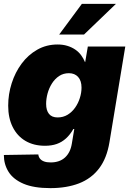

<svg xmlns="http://www.w3.org/2000/svg" viewBox="-21 -764 670 996"><path d="M240.2 211.9Q154.3 211.9 101.1 189.2Q47.9 166.5 23.4 127.4Q-1 88.4 -1 40L177.7 37.1Q179.2 49.8 186.5 59.1Q193.8 68.4 207.5 73.5Q221.2 78.6 241.7 78.6Q288.1 78.6 316.2 53Q344.2 27.3 351.6 -18.6L364.3 -94.7H359.4Q342.8 -65.4 321.3 -45.9Q299.8 -26.4 273.2 -17.1Q246.6 -7.8 212.4 -7.8Q153.8 -7.8 110.8 -33.2Q67.9 -58.6 44.7 -105.5Q21.5 -152.3 21.5 -215.8Q21.5 -275.4 39.6 -332Q57.6 -388.7 91.3 -434.1Q125 -479.5 172.4 -506.3Q219.7 -533.2 277.8 -533.2Q305.7 -533.2 328.6 -526.1Q351.6 -519 369.4 -506.8Q387.2 -494.6 399.7 -477.8Q412.1 -460.9 419.9 -441.9H420.9L434.6 -522.5H628.9L546.9 -26.9Q533.2 57.1 492.9 109.9Q452.6 162.6 388.7 187.3Q324.7 211.9 240.2 211.9ZM277.8 -154.8Q306.6 -154.8 329.6 -168.7Q352.5 -182.6 368.7 -205.6Q384.8 -228.5 393.3 -255.9Q401.9 -283.2 401.9 -309.6Q401.9 -345.2 384.3 -364.7Q366.7 -384.3 336.4 -384.3Q307.6 -384.3 285.6 -369.6Q263.7 -355 248.5 -331.1Q233.4 -307.1 225.8 -279.3Q218.3 -251.5 218.3 -225.1Q218.3 -191.4 233.2 -173.1Q248 -154.8 277.8 -154.8ZM286.1 -585 403.8 -744.1H580.6L415 -585Z"/></svg>

Font: Inter 28pt Black
Style: Italic
Weight: 900
Italic angle: -9.3988°
Designer: Rasmus Andersson
Foundry: rsms
Version: Version 4.001;git-66647c0bb